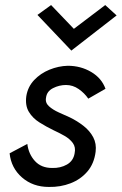

<svg xmlns="http://www.w3.org/2000/svg" viewBox="-20 -730 481 759"><path d="M272 -616 396 -710 441 -669 262 -530 128 -671 182 -710ZM88 -161Q93 -121 118 -93.5Q143 -66 186 -66Q219 -65 244.5 -79.5Q270 -94 275 -124Q280 -148 268 -164.5Q256 -181 235 -193Q214 -205 192 -215Q163 -229 136 -246Q109 -263 94 -288Q79 -313 84 -350Q90 -387 115 -413.5Q140 -440 175.5 -454.5Q211 -469 248 -470Q299 -470 340.5 -445.5Q382 -421 397 -379L329 -340Q314 -362 291 -378Q268 -394 241 -394Q214 -394 189.5 -381.5Q165 -369 162 -344Q158 -324 173.5 -310Q189 -296 212.5 -285.5Q236 -275 256 -266Q285 -252 310 -232.5Q335 -213 348.5 -187.5Q362 -162 358 -130Q352 -83 325.5 -52Q299 -21 259 -5.5Q219 10 173 9Q110 9 67 -28.5Q24 -66 18 -124Z"/></svg>

Font: Jost*
Style: Italic
Weight: 400
Italic angle: -10°
Version: Version 3.7